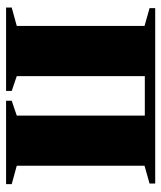

<svg xmlns="http://www.w3.org/2000/svg" viewBox="32 -574 542 647"><g transform="rotate(90 303.5 -251.0)"><path d="M6 0V-19L68 -36V-466.5L8 -483.5V-502.5H599V-483.5L539 -466.5V-36L601 -19V0H320V-19L370 -36V-467.5H237V-36L287 -19V0Z"/></g></svg>

Font: Merriweather 144pt Black
Style: Regular
Weight: 900
Version: Version 2.100